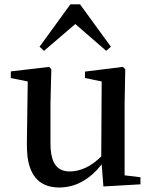

<svg xmlns="http://www.w3.org/2000/svg" viewBox="-20 -840 695 875"><path d="M323.2 -730.5 180.7 -608.4 160.2 -627 300.8 -820.3H344.7L485.4 -627L463.9 -608.4ZM547.9 -41 620.1 -32.2V0L451.2 9.8L443.4 -90.8Q367.2 5.9 267.6 13.7Q258.8 14.6 251 14.6Q124 14.6 105.5 -125Q102.5 -153.3 102.5 -185.5L106.4 -468.8L29.3 -484.4V-514.6L204.1 -535.2L213.9 -524.4L210 -367.2V-185.5Q210 -75.2 273.4 -61.5Q285.2 -58.6 298.8 -58.6Q373 -59.6 441.4 -127L443.4 -468.8L367.2 -484.4V-513.7L540 -535.2L550.8 -524.4L547.9 -367.2Z"/></svg>

Font: GenYoMin JP SemiBold
Style: Regular
Weight: 600
Version: Version 1.001;PS 1;hotconv 16.6.51;makeotf.lib2.5.65220 DEVE